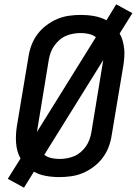

<svg xmlns="http://www.w3.org/2000/svg" viewBox="-20 -812 640 889"><path d="M91 57 16 16 75 -78Q66 -94 61 -112Q56 -130 54.5 -149Q53 -168 54 -188Q55 -208 58 -227L112 -550Q116 -577 126 -603.5Q136 -630 153.5 -653.5Q171 -677 195 -695Q219 -713 245 -724Q271 -735 299 -739Q327 -743 354 -743Q386 -743 416.5 -737.5Q447 -732 473 -718L518 -792L593 -751L534 -657Q543 -641 548 -623Q553 -605 555 -586Q557 -567 555.5 -547Q554 -527 551 -508L497 -185Q493 -158 483 -131.5Q473 -105 455.5 -81.5Q438 -58 414 -40Q390 -22 364 -11Q338 0 310 4Q282 8 255 8Q223 8 192.5 2.5Q162 -3 137 -17ZM151 -201 424 -640Q409 -651 391 -655Q373 -659 353 -659Q337 -659 319.5 -656Q302 -653 285.5 -646Q269 -639 255.5 -627Q242 -615 231.5 -600.5Q221 -586 215 -569.5Q209 -553 206 -536ZM256 -76Q272 -76 289.5 -79Q307 -82 323.5 -89Q340 -96 354 -108Q368 -120 378 -134.5Q388 -149 394 -165.5Q400 -182 403 -199L458 -534L185 -95Q200 -84 218 -80Q236 -76 256 -76Z"/></svg>

Font: Iosevka Custom Medium Oblique
Style: Regular
Weight: 500
Italic angle: -9°
Designer: Belleve Invis
Foundry: Belleve Invis
Version: Version 27.0.1